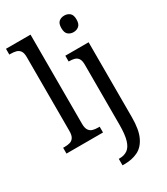

<svg xmlns="http://www.w3.org/2000/svg" viewBox="-239 -863 1048 1206"><g transform="rotate(-30 285.0 -260.0)"><path d="M280 240V193H287Q320 193 343.5 176.5Q367 160 379 120Q391 80 391 9V-426Q391 -456 381 -470.5Q371 -485 354.5 -489.5Q338 -494 317 -494H313V-536H482V8Q482 97 458 148Q434 199 392 219.5Q350 240 295 240ZM433 -638Q410 -638 394 -651.5Q378 -665 378 -698Q378 -732 394 -745Q410 -758 433 -758Q455 -758 471.5 -745Q488 -732 488 -698Q488 -665 471.5 -651.5Q455 -638 433 -638ZM12 0V-42H24Q46 -42 62.5 -47Q79 -52 89 -67.5Q99 -83 99 -114V-650Q99 -680 88.5 -694.5Q78 -709 61 -713.5Q44 -718 24 -718H12V-760H190V-114Q190 -83 200 -67.5Q210 -52 227 -47Q244 -42 265 -42H277V0Z"/></g></svg>

Font: Noto Serif SemiCondensed
Style: Regular
Weight: 400
Width: 4
Designer: Monotype Design Team
Foundry: Monotype Imaging Inc.
Version: Version 2.013